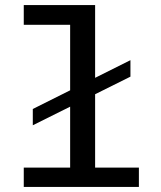

<svg xmlns="http://www.w3.org/2000/svg" viewBox="-20 -741 640 761"><path d="M258 0V-642.8H74.2V-721H357V0ZM74.2 0V-76.8H530.5V0ZM110 -244.5V-309L497 -502.5V-437.2Z"/></svg>

Font: Chivo Mono Medium
Style: Regular
Weight: 500
Monospace: yes
Designer: Hector Gatti
Foundry: Omnibus-Type
Version: Version 1.008